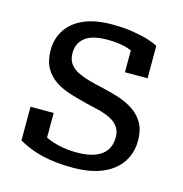

<svg xmlns="http://www.w3.org/2000/svg" viewBox="-88 -628 689 721"><g transform="rotate(15 256.5 -268.0)"><path d="M384 -141Q384 -165 372.5 -181Q361 -197 341 -207Q321 -217 295.5 -223.5Q270 -230 243 -236Q210 -244 178 -254Q146 -264 120 -281Q94 -298 78.5 -325.5Q63 -353 63 -394Q63 -440 86 -474.5Q109 -509 153 -528Q197 -547 259 -547Q308 -547 344.5 -541Q381 -535 405.5 -527Q430 -519 442 -512V-386H354V-490Q364 -490 371.5 -487Q379 -484 383.5 -478.5Q388 -473 390.5 -464Q393 -455 392 -444Q380 -458 360 -468Q340 -478 314.5 -482.5Q289 -487 259 -487Q200 -487 172.5 -465Q145 -443 145 -405Q145 -380 156.5 -364Q168 -348 188 -338Q208 -328 234.5 -320.5Q261 -313 290 -307Q322 -300 354 -289.5Q386 -279 411.5 -262Q437 -245 452.5 -218Q468 -191 468 -150Q468 -103 444 -66.5Q420 -30 373 -9.5Q326 11 257 11Q207 11 167.5 4.5Q128 -2 97.5 -13.5Q67 -25 45 -38V-169H135V-31Q119 -39 110.5 -47Q102 -55 99 -63Q96 -71 96 -80Q96 -89 98 -98Q114 -83 137.5 -72Q161 -61 191 -54.5Q221 -48 257 -48Q299 -48 327 -58.5Q355 -69 369.5 -89.5Q384 -110 384 -141Z"/></g></svg>

Font: Roboto Serif
Style: Regular
Weight: 400
Designer: Greg Gazdowicz
Foundry: Commercial Type
Version: Version 1.008